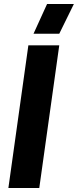

<svg xmlns="http://www.w3.org/2000/svg" viewBox="-20 -942 390 962"><path d="M215.8 -921.9H350.1L276.9 -772.9H147.9ZM22 0 122.1 -714.8H276.9L176.8 0Z"/></svg>

Font: Human Sans Bold
Style: Italic
Weight: 700
Italic angle: -8°
Designer: Tim Radville
Foundry: Continuum
Version: Version 1.000;FEAKit 1.0